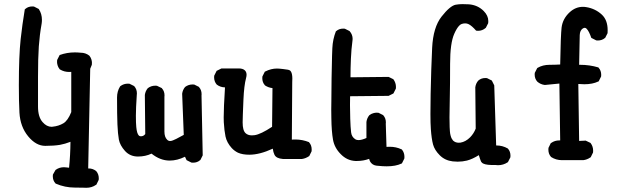

<svg xmlns="http://www.w3.org/2000/svg" viewBox="-20 -768 3040 930"><path d="M235.8 85.9Q235.8 82.5 236.3 77.6L249 55.2L250.5 54.2Q267.6 42 290 42Q295.9 42 302.7 43L314.5 44.4Q320.8 -16.6 321.3 -81.1Q294.9 -70.8 270.5 -66.4Q240.7 -61.5 199.2 -61.5Q154.3 -61.5 116.2 -107.9Q78.1 -154.3 74.2 -222.2Q71.3 -274.9 71.3 -355.5Q71.3 -496.6 80.1 -578.6Q87.9 -649.4 100.1 -722.7L102.5 -724.6Q116.2 -736.8 136.7 -736.8Q139.6 -736.8 144.5 -736.3L167.5 -724.6L168.5 -723.1Q183.1 -700.7 183.1 -671.9Q183.1 -662.1 181.6 -652.8Q171.9 -598.6 168 -543Q164.1 -486.8 164.1 -396.5V-252Q164.1 -201.2 186.5 -176.3Q206.1 -153.8 230 -153.8Q232.4 -153.8 234.9 -154.3Q264.2 -157.2 287.1 -170.9Q308.6 -183.6 325.2 -225.1V-419.9Q320.3 -419.4 315.4 -419.4Q290.5 -419.4 270.5 -431.6L269 -432.6Q261.2 -442.9 258.8 -452.1Q256.3 -461.4 256.3 -467.3Q256.3 -473.1 256.8 -477.5L269 -501.5Q304.2 -514.2 342.3 -514.2Q356 -514.2 370.6 -512.7Q394.5 -512.7 412.6 -498.5Q420.4 -488.8 422.9 -479.5Q425.3 -470.2 425.3 -464.4Q425.3 -458.5 424.8 -454.1L417 -435.1L407.2 47.9Q408.2 47.9 409.7 47.9Q429.7 47.9 445.8 60.5Q458.5 75.2 458.5 95.7Q458.5 98.6 458 103.5L446.8 126.5L444.8 127.4Q424.8 141.6 397.9 141.6Q396 141.6 382.1 141.1Q368.2 140.6 342.8 140.6Q294.4 140.6 250.5 121.6L249 120.6Q235.8 106.4 235.8 85.9Z M663.1 -107.9Q675.3 -107.9 683.6 -118.7L681.6 -308.1Q684.1 -326.7 695.8 -340.8Q711.9 -353 732.4 -353Q735.4 -353 740.2 -352.5L763.7 -341.3L764.6 -339.8Q776.9 -326.2 776.9 -305.7Q776.9 -302.7 776.4 -299.3V-130.9Q776.4 -104 789.6 -91.3Q795.4 -85 804.2 -85Q810.1 -85 817.6 -88.1Q825.2 -91.3 833.5 -95.2Q849.6 -103 870.1 -114.7L862.3 -314Q864.7 -332.5 876.5 -346.7Q892.6 -358.9 913.1 -358.9Q916 -358.9 920.9 -358.4L943.4 -347.2L944.3 -345.7Q956.5 -332 956.5 -311.5Q956.5 -308.6 956.1 -305.2L961.9 -15.6L950.7 6.8L949.2 7.8Q935.5 20 915 20Q912.1 20 907.2 19.5L883.8 7.8L876 -8.8Q838.4 9.8 801.8 9.8Q755.9 9.8 713.9 -23.9Q684.6 -9.8 648.4 -9.8Q609.9 -9.8 585.4 -36.9Q561 -64 555.7 -92.3Q550.8 -119.1 548.8 -165.5Q546.9 -211.9 546.9 -295.9Q546.9 -325.7 561.5 -349.1L562.5 -350.1L563.5 -351.1Q579.1 -362.8 599.6 -362.8Q602.5 -362.8 607.4 -362.3L629.9 -351.1L630.9 -349.6Q643.1 -335.9 643.1 -315.4Q643.1 -312.5 642.6 -309.1Q638.2 -243.2 638.2 -207.5Q638.2 -171.9 640.1 -152.8Q643.1 -121.1 652.3 -111.8Q655.3 -108.9 658.2 -108.4Q661.1 -107.9 663.1 -107.9Z M1063.5 -199.2Q1063.5 -245.1 1069.8 -344.7Q1046.9 -345.2 1029.8 -358.4Q1017.1 -373 1017.1 -393.6Q1017.1 -396.5 1017.6 -401.4L1029.3 -424.8L1052.7 -436.5H1134.8Q1135.7 -436.5 1136.7 -436.5Q1156.7 -436.5 1166.5 -426.8Q1174.3 -418.9 1174.3 -405.8Q1174.3 -398.9 1171.9 -390.1Q1162.1 -353.5 1159.2 -286.1Q1155.3 -195.8 1155.3 -175.5Q1155.3 -155.3 1158.7 -143.1Q1162.1 -129.9 1169.4 -123Q1180.7 -112.3 1200.2 -112.3Q1206.5 -112.3 1213.4 -113.3Q1243.2 -117.7 1297.9 -153.8L1299.8 -341.3Q1280.3 -343.3 1263.2 -354.5L1262.7 -355.5Q1250.5 -369.1 1250.5 -389.6Q1250.5 -392.6 1251 -397.5L1262.7 -420.9L1265.1 -421.9Q1293 -436 1321.3 -436Q1332 -436 1351.3 -433.6Q1370.6 -431.2 1375.5 -430.2Q1380.4 -429.2 1382.8 -427.7Q1391.6 -422.9 1394.5 -406.2Q1396 -397.9 1396 -388.2Q1396 -378.4 1395.5 -369.6L1393.6 -91.8Q1402.3 -92.3 1410.6 -92.3Q1444.8 -92.3 1476.6 -79.6L1477.5 -78.1Q1489.7 -64.5 1489.7 -43.5Q1489.7 -40 1489.3 -35.2L1478 -12.2Q1460.9 -0.5 1442.9 2H1350.6H1350.1Q1318.4 -0.5 1309.6 -18.1Q1303.7 -29.8 1301.3 -47.9Q1237.8 -18.6 1187.5 -18.6Q1154.8 -18.6 1132.8 -28.3Q1115.7 -36.6 1102.5 -50.8Q1078.6 -77.1 1072.3 -106.9Q1066.4 -134.8 1064 -176.3Q1063.5 -185.5 1063.5 -199.2Z M1867.7 -57.1Q1898.4 -57.1 1924.3 -44.9L1925.8 -44.4L1927.2 -43Q1939 -28.3 1939 -7.8Q1939 -4.9 1938.5 0L1926.8 23.4L1924.3 24.4Q1897 37.6 1853 37.6Q1834 37.6 1812 35.2Q1790.5 34.7 1779.3 22.9Q1771 14.6 1768.1 1.5Q1739.7 11.7 1710 11.7Q1705.6 11.7 1701.2 11.7Q1660.6 9.8 1630.4 -21.5Q1600.1 -51.8 1593 -91.3Q1585.9 -130.9 1585 -195.3Q1584.5 -216.3 1584.5 -236.8Q1584.5 -257.3 1585 -275.9Q1585.4 -389.6 1588.4 -499Q1589.4 -521 1589.8 -535.2Q1591.8 -577.6 1606.9 -616.2L1608.4 -617.2Q1622.1 -629.4 1642.6 -629.4Q1645.5 -629.4 1650.4 -628.9L1672.9 -617.7L1673.8 -616.7Q1688 -600.6 1688 -579.6Q1688 -576.7 1687.5 -573.2Q1681.6 -528.8 1679.7 -483.6Q1677.7 -438.5 1677.7 -393.6L1862.3 -395.5L1885.3 -384.3Q1897.9 -367.2 1897.9 -346.7Q1897.9 -343.8 1897.5 -338.9L1885.7 -315.4L1862.3 -303.7L1675.8 -301.8Q1675.3 -283.7 1675.3 -258.5Q1675.3 -233.4 1676.5 -192.6Q1677.7 -151.9 1680.7 -127Q1683.1 -105 1701.2 -93.3Q1707.5 -89.4 1716.8 -89.4Q1731.9 -89.4 1754.9 -99.6V-177.2Q1757.3 -195.8 1769 -210Q1778.8 -217.3 1788.1 -219.7Q1797.4 -222.2 1803.2 -222.2Q1809.1 -222.2 1813.5 -221.7L1835.9 -210.4L1836.9 -209Q1849.1 -195.3 1849.1 -174.8Q1849.1 -171.9 1848.6 -168.9L1852.1 -56.6Q1859.9 -57.1 1867.7 -57.1Z M2383.8 -63.5Q2414.1 -63.5 2439.5 -48.8L2440.4 -47.9Q2452.6 -34.2 2452.6 -13.7Q2452.6 -10.7 2452.1 -5.9L2440.4 17.1L2439 18.1Q2418 32.2 2392.1 32.2Q2385.7 32.2 2379.4 31.2Q2375.5 31.2 2371.1 31.2Q2366.7 31.2 2360.4 31.2Q2324.2 30.3 2314 19.5Q2311.5 17.1 2310.1 14.6Q2305.2 3.4 2299.3 -16.6Q2269.5 2.4 2241.7 9.8Q2220.2 15.1 2196.8 15.1Q2185.1 15.1 2172.9 13.7Q2135.3 9.3 2110.1 -15.9Q2085 -41 2077.6 -68.1Q2070.3 -95.2 2066.9 -142.6Q2064.9 -169.9 2064.9 -215.8Q2064.9 -261.7 2065.9 -313Q2068.4 -437 2073.2 -536.4Q2078.1 -635.7 2118.7 -687.5Q2159.7 -739.7 2187 -745.1Q2203.1 -748 2220 -748Q2236.8 -748 2251 -747.1Q2293.9 -743.7 2322.8 -714.8Q2345.2 -692.4 2345.2 -666Q2345.2 -661.6 2344.7 -655.8L2333.5 -633.8L2332.5 -632.8Q2316.4 -618.7 2295.4 -618.7Q2292.5 -618.7 2286.1 -619.6Q2265.6 -643.1 2250 -650.9Q2241.7 -654.8 2233.6 -654.8Q2225.6 -654.8 2217.3 -652.3Q2210.9 -650.4 2204.6 -644Q2192.4 -631.8 2180.2 -604Q2160.2 -559.1 2160.2 -458.7Q2160.2 -358.4 2158.7 -294.9Q2157.2 -231.4 2157.2 -199.2Q2157.2 -167 2158 -152.6Q2158.7 -138.2 2159.2 -132.3Q2159.7 -126.5 2160.4 -121.6Q2161.1 -116.7 2162.4 -112.3Q2163.6 -107.9 2164.8 -104.2Q2166 -100.6 2167.5 -97.7Q2170.9 -91.3 2174.3 -87.4Q2185.5 -76.7 2201.7 -76.7Q2205.6 -76.7 2210 -77.1Q2235.4 -81.1 2257.3 -103Q2274.9 -121.1 2284.2 -145L2282.2 -345.2Q2284.7 -363.8 2296.4 -377.4Q2310.5 -390.1 2331.1 -390.1Q2334 -390.1 2338.9 -389.6L2362.3 -377.9L2374 -354.5L2383.3 -63.5Q2383.8 -63.5 2383.8 -63.5Z M2853 -37.6Q2853 -34.2 2852.5 -29.3L2841.3 -6.3L2839.4 -5.4Q2824.2 5.4 2805.2 7.8H2709Q2705.6 7.8 2702.1 7.8Q2672.9 7.8 2648.9 -7.8L2648.4 -8.8Q2636.2 -22.5 2636.2 -43.5Q2636.2 -46.9 2636.7 -51.8L2647.9 -74.7L2649.9 -75.7Q2667 -87.9 2689.5 -87.9Q2691.4 -87.9 2693.4 -87.9L2689.5 -363.3L2619.1 -356.4Q2598.1 -358.9 2582.5 -372.6Q2569.8 -386.7 2569.8 -407.2Q2569.8 -410.2 2570.3 -415L2582 -438L2584 -439.5Q2609.4 -454.1 2641.6 -454.1Q2668 -454.1 2693.4 -455.6Q2694.8 -539.6 2696.3 -571.3Q2698.2 -618.7 2700.2 -634.8Q2705.6 -677.7 2739.7 -709Q2768.1 -734.9 2803.2 -734.9Q2811.5 -734.9 2820.3 -733.4Q2863.8 -726.1 2895 -697.3Q2923.3 -670.9 2923.3 -622.1Q2923.3 -615.7 2922.9 -607.4L2911.6 -585Q2902.3 -577.1 2893.3 -574.5Q2884.3 -571.8 2876 -571.8Q2872.6 -571.8 2868.2 -572.3L2844.2 -584.5Q2833 -617.2 2821.3 -628.9Q2816.9 -633.3 2812.5 -633.3Q2808.1 -633.3 2802.7 -629.9Q2789.1 -620.6 2788.1 -598.1Q2787.1 -572.8 2785.2 -454.1Q2787.6 -454.1 2790 -454.1Q2835.9 -454.1 2878.4 -441.4L2879.9 -439.5Q2892.1 -425.8 2892.1 -405.3Q2892.1 -402.3 2891.6 -397.5L2879.9 -374L2877.4 -373Q2850.1 -359.9 2810.1 -359.9Q2796.4 -359.9 2781.2 -361.3L2785.2 -85.4L2816.9 -86.9L2840.3 -75.7L2841.3 -74.2Q2853 -58.6 2853 -37.6Z"/></svg>

Font: Bakudai
Style: Bold
Weight: 700
Version: Version 1.48